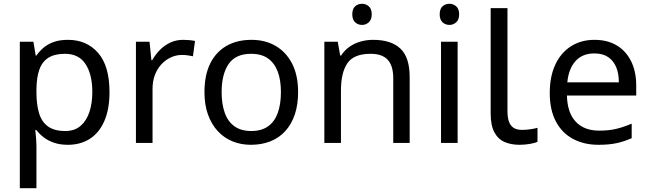

<svg xmlns="http://www.w3.org/2000/svg" viewBox="-20 -757 3441 1017"><path d="M340 -546Q439 -546 499.5 -477Q560 -408 560 -269Q560 -178 532.5 -115.5Q505 -53 455.5 -21.5Q406 10 339 10Q298 10 266 -1Q234 -12 211.5 -29.5Q189 -47 173 -68H167Q169 -51 171 -25Q173 1 173 20V240H85V-536H157L169 -463H173Q189 -486 211.5 -505Q234 -524 265.5 -535Q297 -546 340 -546ZM324 -472Q270 -472 237 -451.5Q204 -431 189 -390Q174 -349 173 -286V-269Q173 -203 187 -157Q201 -111 234.5 -87Q268 -63 326 -63Q375 -63 406.5 -90Q438 -117 453.5 -163.5Q469 -210 469 -270Q469 -362 433.5 -417Q398 -472 324 -472Z M950 -546Q965 -546 982.5 -544.5Q1000 -543 1013 -540L1002 -459Q989 -462 973.5 -464Q958 -466 944 -466Q913 -466 885 -453Q857 -440 835 -416.5Q813 -393 800.5 -360Q788 -327 788 -286V0H700V-536H772L782 -438H786Q803 -468 827 -492.5Q851 -517 882 -531.5Q913 -546 950 -546Z M1559 -269Q1559 -202 1541.5 -150.5Q1524 -99 1491.5 -63Q1459 -27 1412.5 -8.5Q1366 10 1309 10Q1256 10 1211 -8.5Q1166 -27 1133 -63Q1100 -99 1081.5 -150.5Q1063 -202 1063 -269Q1063 -358 1093 -419.5Q1123 -481 1179 -513.5Q1235 -546 1312 -546Q1385 -546 1440.5 -513.5Q1496 -481 1527.5 -419.5Q1559 -358 1559 -269ZM1154 -269Q1154 -206 1170.5 -159.5Q1187 -113 1222 -88Q1257 -63 1311 -63Q1365 -63 1400 -88Q1435 -113 1451.5 -159.5Q1468 -206 1468 -269Q1468 -333 1451 -378Q1434 -423 1399.5 -447.5Q1365 -472 1310 -472Q1228 -472 1191 -418Q1154 -364 1154 -269Z M1898 -737Q1918 -737 1933.5 -723.5Q1949 -710 1949 -681Q1949 -653 1933.5 -639Q1918 -625 1898 -625Q1876 -625 1861 -639Q1846 -653 1846 -681Q1846 -710 1861 -723.5Q1876 -737 1898 -737ZM1956 -546Q2052 -546 2101 -499.5Q2150 -453 2150 -349V0H2063V-343Q2063 -408 2034 -440Q2005 -472 1943 -472Q1854 -472 1820 -422Q1786 -372 1786 -278V0H1698V-536H1769L1782 -463H1787Q1805 -491 1831.5 -509.5Q1858 -528 1890 -537Q1922 -546 1956 -546Z M2404 -536V0H2316V-536ZM2361 -737Q2381 -737 2396.5 -723.5Q2412 -710 2412 -681Q2412 -653 2396.5 -639Q2381 -625 2361 -625Q2339 -625 2324 -639Q2309 -653 2309 -681Q2309 -710 2324 -723.5Q2339 -737 2361 -737Z M2732 10Q2688 10 2653.5 -4.5Q2619 -19 2599 -55.5Q2579 -92 2579 -157V-714H2668V-165Q2668 -117 2686.5 -93Q2705 -69 2745 -69Q2767 -69 2790.5 -72.5Q2814 -76 2827 -80V-6Q2813 1 2785.5 5.5Q2758 10 2732 10Z M3129 -546Q3198 -546 3247.5 -516Q3297 -486 3323.5 -431.5Q3350 -377 3350 -304V-251H2983Q2985 -160 3029.5 -112.5Q3074 -65 3154 -65Q3205 -65 3244.5 -74.5Q3284 -84 3326 -102V-25Q3285 -7 3245 1.5Q3205 10 3150 10Q3074 10 3015.5 -21Q2957 -52 2924.5 -113.5Q2892 -175 2892 -264Q2892 -352 2921.5 -415Q2951 -478 3004.5 -512Q3058 -546 3129 -546ZM3128 -474Q3065 -474 3028.5 -433.5Q2992 -393 2985 -321H3258Q3258 -367 3244 -401Q3230 -435 3201.5 -454.5Q3173 -474 3128 -474Z"/></svg>

Font: ukannada25
Style: Book
Weight: 400
Designer: Jelle Bosma - Monotype Design Team
Foundry: Monotype Imaging Inc.
Version: Version 2.003